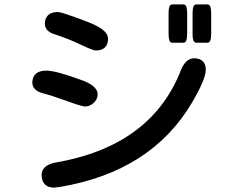

<svg xmlns="http://www.w3.org/2000/svg" viewBox="-20 -813 1040 867"><path d="M856.4 -549.8Q882.3 -549.8 895.8 -536.4Q909.2 -522.9 909.2 -498Q909.2 -455.6 846.7 -349.1Q662.6 -38.1 250.5 31.2L225.1 34.2H224.6Q197.3 34.2 182.6 19.5Q168 4.9 168 -23.4Q168 -43 181.9 -57.1Q195.8 -71.3 225.6 -78.1H226.1Q653.8 -150.4 791.5 -482.4Q803.2 -517.1 819.6 -533.4Q835.9 -549.8 856.4 -549.8ZM241.2 -758.8Q249.5 -758.8 272 -751.5Q311 -738.8 375 -714.4Q430.2 -693.4 452.1 -671.4Q467.8 -655.8 467.8 -638.7Q467.8 -612.8 453.9 -598.9Q439.9 -585 413.1 -585Q399.4 -585 346.4 -610.6Q293.5 -636.2 228 -657.7Q187 -669.9 183.1 -699.7Q182.6 -702.1 182.6 -705.1Q182.6 -730 196.3 -743.7Q211.4 -758.8 241.2 -758.8ZM188.5 -494.1Q211.4 -494.1 252.7 -482.9Q293.9 -471.7 355.5 -448.7H356Q390.1 -435.1 405.5 -419.7Q420.9 -404.3 420.9 -387.7Q420.9 -364.3 402.3 -347.7Q384.3 -332 364.3 -332Q350.1 -332 282.2 -356.7Q214.4 -381.3 179.7 -390.1Q151.4 -397 138.7 -409.7Q126 -422.4 126 -439.5Q126 -464.4 140.1 -478Q155.8 -494.1 188.5 -494.1ZM741.2 -749Q741.2 -763.7 741.9 -768.8Q742.7 -773.9 743.2 -775.4Q744.6 -785.2 748.8 -789.1Q752.9 -793 757.8 -793H808.6Q813.5 -793 817.9 -789.1Q825.2 -781.2 825.2 -749V-664.1Q825.2 -647.5 823.2 -637.7Q820.8 -624.5 813.5 -621.1Q811 -620.1 808.6 -620.1H757.8Q752.9 -620.1 748.5 -624Q741.2 -631.8 741.2 -664.1ZM849.6 -749Q849.6 -765.6 851.3 -775.4Q853 -785.2 857.2 -789.1Q861.3 -793 866.2 -793H917Q921.9 -792.5 925.8 -789.1Q932.1 -783.2 933.1 -763.7Q933.6 -757.3 933.6 -749V-664.1Q933.6 -647.5 931.6 -637.7Q929.2 -624.5 921.9 -621.1Q919.4 -620.1 917 -620.1H866.2Q861.3 -620.1 858.2 -623.3Q855 -626.5 853.5 -629.6Q852.1 -632.8 850.8 -640.1Q849.6 -647.5 849.6 -664.1Z"/></svg>

Font: YuPearl-SemiBold
Style: SemiBold
Weight: 600
Designer: Max Yao
Foundry: Max-Everyday
Version: Version 1.011; ttfautohint (v1.8.3)